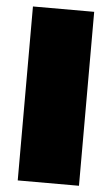

<svg xmlns="http://www.w3.org/2000/svg" viewBox="-52 -749 457 784"><g transform="rotate(5 176.5 -356.5)"><path d="M51 0V-713H302V0Z"/></g></svg>

Font: Commissioner Black
Style: Regular
Weight: 900
Designer: Kostas Bartsokas
Foundry: Kostas Bartsokas
Version: Version 1.000; ttfautohint (v1.8.3)